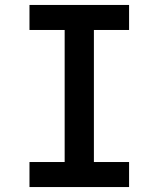

<svg xmlns="http://www.w3.org/2000/svg" viewBox="-20 -755 640 775"><path d="M99 0V-101H241V-634H99V-735H501V-634H359V-101H501V0Z"/></svg>

Font: R Plex Mono
Style: Bold
Weight: 700
Monospace: yes
Designer: Belleve Invis
Foundry: Belleve Invis
Version: Version 31.8.0